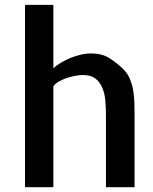

<svg xmlns="http://www.w3.org/2000/svg" viewBox="-20 -779 635 799"><path d="M540 0H420.9V-299.8Q420.9 -333 418 -363.3Q415 -393.6 404.3 -417Q393.6 -440.4 375 -453.6Q356.4 -466.8 323.2 -466.8Q312.5 -466.8 295.4 -463.9Q278.3 -460.9 260.3 -455.1Q242.2 -449.2 226.1 -440.4Q210 -431.6 202.1 -419.9V-414.1V-412.1V-195.3V-193.4V0H84V-758.8H202.1V-495.1Q213.9 -505.9 231.9 -517.1Q250 -528.3 271.5 -537.1Q293 -545.9 315.4 -551.3Q337.9 -556.6 359.4 -556.6Q403.3 -556.6 433.6 -538.1Q463.9 -519.5 494.1 -490.2Q510.7 -473.6 520 -451.7Q529.3 -429.7 533.7 -405.8Q538.1 -381.8 539.1 -357.4Q540 -333 540 -309.6V-19.5Z"/></svg>

Font: Allerta
Style: Medium
Weight: 500
Designer: Matt McInerney
Foundry: Matt McInerney
Version: Version 1.0